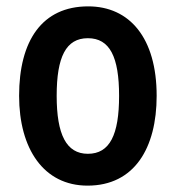

<svg xmlns="http://www.w3.org/2000/svg" viewBox="-20 -573 552 603"><path d="M472 -272C472 -454 387 -553 257 -553C112 -553 40 -445 40 -272C40 -106 117 10 255 10C402 10 472 -108 472 -272ZM158 -272C158 -394 187 -453 256 -453C325 -453 354 -394 354 -272C354 -150 325 -90 256 -90C188 -90 158 -151 158 -272Z"/></svg>

Font: Noto Sans Gujarati UI Condensed SemiBold
Style: Regular
Weight: 600
Width: 3
Designer: Jelle Bosma - Monotype Design Team, Universal Thirst
Foundry: Monotype Imaging Inc.
Version: Version 2.106